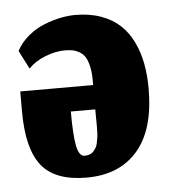

<svg xmlns="http://www.w3.org/2000/svg" viewBox="-39 -432 419 475"><g transform="rotate(-5 171.0 -194.5)"><path d="M133 -159.3H193.7Q193.7 -152.7 193.8 -141.2Q194 -129.7 194 -122.8Q194 -116 193.8 -106Q193.7 -96 192.7 -89.8Q191.7 -83.7 190.2 -76Q188.7 -68.3 185.8 -64Q183 -59.7 179.2 -55.3Q175.3 -51 169.8 -49.2Q164.3 -47.3 157.3 -47.3Q143.7 -47.3 138.3 -74.2Q133 -101 133 -159.3ZM158 7Q239.3 7 284.5 -45Q329.7 -97 329.7 -198.7Q329.7 -232.3 324.3 -261Q319 -289.7 306.8 -315Q294.7 -340.3 275.8 -358Q257 -375.7 228.8 -386Q200.7 -396.3 164.7 -396.3Q147.7 -396.3 128.3 -392.5Q109 -388.7 87.7 -380.3Q66.3 -372 47.3 -356.3Q28.3 -340.7 17.3 -319.7L40.7 -274Q57 -291.3 82.8 -301.3Q108.7 -311.3 130.7 -311.3Q141.7 -311.3 150 -309.8Q158.3 -308.3 167.2 -303.3Q176 -298.3 181.5 -289.7Q187 -281 190.5 -265.3Q194 -249.7 193.7 -228.3V-219.7H12.7V-169.7Q12.7 -77 46.3 -35Q80 7 158 7Z"/></g></svg>

Font: Jomhuria
Style: Regular
Weight: 400
Designer: Arabic design by Kourosh Beigpour, Latin design by Eben Sorkin, engineering by Lasse Fister and Khaled Hosney
Version: Version 1.0000